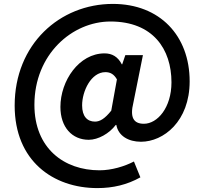

<svg xmlns="http://www.w3.org/2000/svg" viewBox="-20 -772 1047 982"><path d="M478 190C558 190 630 173 698 135L665 54C617 79 551 99 489 99C308 99 156 -13 156 -236C156 -494 349 -662 545 -662C763 -662 857 -520 857 -351C857 -221 785 -139 716 -139C662 -139 644 -173 662 -246L711 -490H621L605 -443H603C583 -482 553 -499 515 -499C384 -499 289 -359 289 -225C289 -121 349 -57 434 -57C482 -57 539 -89 572 -133H575C585 -77 637 -47 701 -47C816 -47 950 -151 950 -356C950 -589 798 -752 557 -752C286 -752 55 -546 55 -232C55 51 252 190 478 190ZM466 -150C426 -150 400 -177 400 -233C400 -306 446 -403 519 -403C545 -403 563 -392 578 -366L549 -206C517 -166 492 -150 466 -150Z"/></svg>

Font: Noto Sans TC
Style: Bold
Weight: 700
Designer: Ryoko NISHIZUKA 西塚涼子 (kana, bopomofo & ideographs); Paul D. Hunt (Latin, Greek & Cyrillic); Sandoll Communications 산돌커뮤니
Foundry: Adobe
Version: Version 2.004;hotconv 1.0.118;makeotfexe 2.5.65603